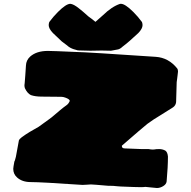

<svg xmlns="http://www.w3.org/2000/svg" viewBox="-20 -947 993 997"><path d="M794.9 29.3Q789.1 29.3 764.6 26.4Q750 24.4 734.9 23.4Q731 23.4 728 24.2Q725.1 24.9 713.9 24.9Q687 24.9 607.4 21.5Q597.2 21.5 586.9 20Q572.3 17.6 540 17.6Q461.9 10.7 451.7 10.7Q442.4 10.7 431.9 12Q421.4 13.2 408.7 13.2Q193.8 -1.5 139.6 -1.5Q95.2 -1.5 68.8 -25.4Q48.8 -43 48.8 -70.3Q48.8 -77.1 54.7 -108.9Q56.6 -108.9 62.5 -132.8Q75.2 -203.6 78.1 -217.8Q80.6 -225.1 94.2 -235.4Q129.9 -261.2 180.7 -288.6Q249.5 -337.4 261.7 -349.1Q271.5 -357.4 290.5 -373.5Q309.6 -389.6 323.7 -399.4Q335.9 -407.2 342.3 -422.9Q342.3 -432.1 318.4 -440.4Q307.6 -444.3 298.3 -444.3Q232.9 -444.3 196.8 -445.3Q163.6 -445.3 140.6 -453.1Q122.1 -461.9 109.4 -488.8Q106.9 -496.1 106.9 -504.4Q106.9 -509.3 108.2 -515.6Q109.4 -522 111.3 -555.2Q113.8 -581.1 114.7 -606.4Q115.7 -634.3 136.7 -653.3Q169.9 -682.6 228.5 -682.6Q253.4 -682.6 373.5 -677.2Q428.7 -676.3 788.6 -651.9Q855.5 -647.5 900.4 -591.3Q904.3 -586.4 904.3 -575.2Q904.3 -570.8 902.3 -557.6Q901.9 -548.8 900.1 -539.6Q898.4 -530.3 897.5 -520.5L894.5 -417Q892.6 -399.4 878.4 -389.6Q850.1 -371.1 820.3 -353Q774.4 -325.7 745.1 -303.7Q721.7 -285.2 612.8 -190.4V-188.5Q612.8 -176.3 628.4 -176.3L715.8 -172.9H751.5Q764.6 -170.4 773.4 -170.4Q777.8 -170.4 781.2 -170.9Q789.6 -172.9 806.6 -172.9Q823.7 -172.9 838.4 -165Q850.1 -157.2 852.1 -133.8Q852.1 -81.1 845.2 -4.4Q843.3 9.8 827.4 19.5Q811.5 29.3 794.9 29.3ZM556.6 -683.6 507.8 -684.6Q481.4 -683.6 448.7 -683.6L390.1 -685.1Q381.8 -685.1 373.5 -688.5Q352.5 -693.4 336.9 -704.1Q336.9 -705.1 300.8 -731.9L254.9 -775.4Q232.9 -798.3 232.9 -816.4Q232.9 -823.7 235.8 -832.5Q256.3 -860.4 280.8 -884.8Q323.2 -927.2 345.2 -927.2Q362.3 -925.8 389.6 -903.8Q405.8 -891.6 439.5 -861.3Q456.5 -849.6 475.6 -833.5Q512.2 -865.2 513.7 -867.2Q561 -913.1 603 -926.8L607.9 -927.2Q629.9 -927.2 672.4 -884.8Q696.8 -860.4 717.3 -832.5Q720.2 -823.7 720.2 -816.4Q720.2 -798.3 698.2 -775.4Q648.4 -728.5 615.7 -704.1Q604 -692.9 593 -690.4Q582 -688 556.6 -683.6Z"/></svg>

Font: Kaph
Style: Regular
Weight: 400
Designer: GGBotNet
Foundry: f0n7.com
Version: 1.10